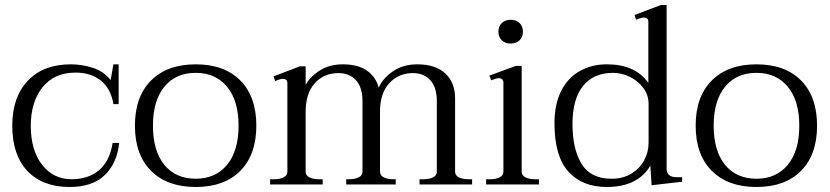

<svg xmlns="http://www.w3.org/2000/svg" viewBox="-20 -737 3314 767"><path d="M29 -235Q29 -349 91 -414.5Q153 -480 263 -480Q309 -480 352.5 -465.5Q396 -451 422 -417L433 -480H454V-321H433Q423 -383 383 -415Q343 -447 282 -447Q197 -447 150 -388.5Q103 -330 103 -234Q103 -137 148 -79Q193 -21 266 -21Q332 -21 375 -56.5Q418 -92 430 -166H456Q448 -86 399 -38Q350 10 258 10Q150 10 89.5 -54Q29 -118 29 -235Z M519 -235Q519 -351 583.5 -415.5Q648 -480 762 -480Q876 -480 940 -415.5Q1004 -351 1004 -235Q1004 -119 940 -54.5Q876 10 762 10Q648 10 583.5 -54.5Q519 -119 519 -235ZM933 -235Q933 -335 887 -390.5Q841 -446 762 -446Q682 -446 636.5 -390.5Q591 -335 591 -235Q591 -134 636.5 -78.5Q682 -23 762 -23Q841 -23 887 -78.5Q933 -134 933 -235Z M1866 -21V0H1656V-21H1672Q1695 -21 1710 -28.5Q1725 -36 1725 -51V-334Q1725 -388 1699 -416.5Q1673 -445 1630 -445Q1572 -445 1535 -404.5Q1498 -364 1498 -291V-51Q1498 -36 1513 -28.5Q1528 -21 1551 -21H1561V0H1363V-21H1374Q1398 -21 1413 -28.5Q1428 -36 1428 -51V-334Q1428 -388 1402 -416.5Q1376 -445 1332 -445Q1274 -445 1237.5 -404.5Q1201 -364 1201 -291V-51Q1201 -36 1216 -28.5Q1231 -21 1254 -21H1269V0H1059V-21H1075Q1098 -21 1113 -28.5Q1128 -36 1128 -51V-404Q1128 -422 1111 -422Q1099 -422 1079 -413L1073 -432L1178 -472H1201V-398Q1220 -432 1258.5 -456Q1297 -480 1350 -480Q1409 -480 1445 -455.5Q1481 -431 1493 -387Q1509 -424 1549.5 -452Q1590 -480 1647 -480Q1720 -480 1759 -443.5Q1798 -407 1798 -345V-51Q1798 -36 1813 -28.5Q1828 -21 1851 -21Z M1971 -610Q1971 -632 1984.5 -645Q1998 -658 2020 -658Q2042 -658 2055.5 -645Q2069 -632 2069 -610Q2069 -589 2055.5 -576Q2042 -563 2020 -563Q1998 -563 1984.5 -576Q1971 -589 1971 -610ZM1922 -21H1938Q1961 -21 1976 -28.5Q1991 -36 1991 -51V-406Q1991 -416 1985.5 -420.5Q1980 -425 1973 -425Q1967 -425 1956 -421Q1945 -417 1942 -416L1935 -435L2041 -474H2064V-51Q2064 -36 2079 -28.5Q2094 -21 2117 -21H2133V0H1922Z M2195 -245Q2195 -321 2222 -374Q2249 -427 2296.5 -453.5Q2344 -480 2404 -480Q2518 -480 2570 -406V-649Q2570 -667 2553 -667Q2541 -667 2521 -658L2515 -677L2620 -717H2643V-63Q2643 -29 2684 -29H2705V-11L2583 3L2578 -75Q2527 10 2404 10Q2306 10 2250.5 -51.5Q2195 -113 2195 -245ZM2571 -167V-322Q2571 -357 2550 -385.5Q2529 -414 2496 -430Q2463 -446 2429 -446Q2351 -446 2309 -393.5Q2267 -341 2267 -242Q2267 -141 2303.5 -82Q2340 -23 2423 -23Q2469 -23 2502.5 -43.5Q2536 -64 2553.5 -97Q2571 -130 2571 -167Z M2759 -235Q2759 -351 2823.5 -415.5Q2888 -480 3002 -480Q3116 -480 3180 -415.5Q3244 -351 3244 -235Q3244 -119 3180 -54.5Q3116 10 3002 10Q2888 10 2823.5 -54.5Q2759 -119 2759 -235ZM3173 -235Q3173 -335 3127 -390.5Q3081 -446 3002 -446Q2922 -446 2876.5 -390.5Q2831 -335 2831 -235Q2831 -134 2876.5 -78.5Q2922 -23 3002 -23Q3081 -23 3127 -78.5Q3173 -134 3173 -235Z"/></svg>

Font: Taviraj Light
Style: Regular
Weight: 300
Designer: Katatrad Team
Foundry: CadsonDemak
Version: Version 1.001